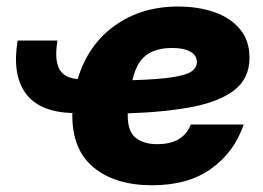

<svg xmlns="http://www.w3.org/2000/svg" viewBox="-20 -547 792 579"><path d="M439 11.7Q326.7 11.7 261.2 -43Q195.8 -97.7 198.2 -206.1Q98.6 -209 57.4 -265.6Q16.1 -322.3 33.2 -424.8H153.3Q144 -369.6 158 -340.8Q171.9 -312 214.4 -308.6Q245.1 -411.6 325.7 -469.5Q406.2 -527.3 517.1 -527.3Q577.1 -527.3 626 -510.5Q674.8 -493.7 703.6 -459.2Q732.4 -424.8 732.4 -373Q732.4 -311.5 688.2 -276.4Q644 -241.2 562 -225.1Q480 -209 365.2 -205.1Q365.2 -201.7 365.2 -198.7Q365.2 -149.9 389.6 -131.1Q414.1 -112.3 453.6 -112.3Q496.6 -112.3 521.2 -128.7Q545.9 -145 555.2 -171.4H714.8Q687 -88.9 617.4 -38.6Q547.9 11.7 439 11.7ZM379.4 -305.2Q460.4 -307.6 502.2 -314.5Q543.9 -321.3 558.8 -332.5Q573.7 -343.8 573.7 -359.9Q573.7 -379.9 554.2 -391.1Q534.7 -402.3 499.5 -402.3Q449.2 -402.3 420.2 -380.1Q391.1 -357.9 379.4 -305.2Z"/></svg>

Font: Inter Display Extra Bold
Style: Italic
Weight: 800
Italic angle: -9.39999°
Designer: Rasmus Andersson
Foundry: rsms
Version: Version 4.000;git-4fc901f